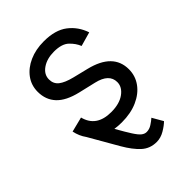

<svg xmlns="http://www.w3.org/2000/svg" viewBox="-219 -655 962 962"><g transform="rotate(-45 261.5 -174.5)"><path d="M313.9 204.5Q267 204.5 234.4 174.7Q201.7 144.9 170.5 90.9L82 -62.9Q60.7 -92 52.6 -130.7L132.1 -150.6Q154.5 -62.5 258.5 -62.5Q317.1 -62.5 351.7 -87.5Q386.4 -112.6 386.4 -147.7Q386.4 -205.6 305.4 -224.4L214.5 -245.7Q139.6 -263.5 104.6 -301Q69.6 -338.4 69.6 -394.9Q69.6 -441.1 95.7 -476.6Q121.8 -512.1 167.1 -532.3Q212.4 -552.6 269.9 -552.6Q350.9 -552.6 397.2 -517Q443.5 -481.5 463.1 -423.3L387.8 -402Q376.8 -430.4 350.9 -455.3Q324.9 -480.1 269.9 -480.1Q219.8 -480.1 186.6 -457.2Q153.4 -434.3 153.4 -399.1Q153.4 -367.9 176.1 -349.8Q198.9 -331.7 247.2 -319.6L328.1 -299.7Q473 -264.2 473 -152Q473 -105.1 446.2 -68.2Q419.4 -31.2 371.4 -9.9Q323.5 11.4 259.9 11.4Q233.7 11.4 210.2 7.8Q239 58.9 256.6 86.1Q274.1 113.3 286.9 123.4Q299.7 133.5 313.9 133.5Q333.1 133.5 351 121.8Q369 110.1 380.7 99.4L413.4 156.2Q397.4 172.2 370 188.4Q342.7 204.5 313.9 204.5Z"/></g></svg>

Font: Linik Sans
Style: Regular
Weight: 400
Designer: Rasmus Andersson (font), Marc Monis (original base), Kil Hyung-jin (Pretendard portions), Cristiano Sobral (main changes
Foundry: rsms
Version: Version 3.018;May 31, 2022;FontCreator 14.0.0.2814 64-bit; t